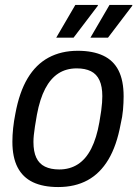

<svg xmlns="http://www.w3.org/2000/svg" viewBox="-20 -743 554 775"><path d="M215 12Q154 12 113 -7.5Q72 -27 51 -67.5Q30 -108 30 -171Q30 -197 33 -225.5Q36 -254 42 -284Q58 -371 91.5 -427Q125 -483 176 -510.5Q227 -538 294 -538Q355 -538 396.5 -518.5Q438 -499 458.5 -458.5Q479 -418 479 -354Q479 -328 476.5 -299.5Q474 -271 467 -242Q451 -155 417.5 -99Q384 -43 333.5 -15.5Q283 12 215 12ZM219 -59Q262 -59 294.5 -80Q327 -101 348.5 -143.5Q370 -186 381 -249Q386 -277 388.5 -296Q391 -315 392 -329Q393 -343 393 -355Q393 -394 381.5 -419Q370 -444 347 -455.5Q324 -467 290 -467Q247 -467 215.5 -446.5Q184 -426 162.5 -385Q141 -344 129 -280Q124 -252 121 -232Q118 -212 116.5 -197.5Q115 -183 115 -170Q115 -131 126.5 -106.5Q138 -82 161.5 -70.5Q185 -59 219 -59ZM207 -591 284 -723H375V-720L277 -591ZM345 -591 422 -723H514V-720L416 -591Z"/></svg>

Font: Archivo SemiCondensed
Style: Italic
Weight: 400
Width: 4
Italic angle: -10°
Designer: Hector Gatti
Foundry: Omnibus-Type
Version: Version 2.001